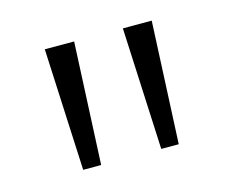

<svg xmlns="http://www.w3.org/2000/svg" viewBox="-52 -781 467 392"><g transform="rotate(-15 182.0 -585.0)"><path d="M131 -714 119 -456H81L69 -714ZM295 -714 283 -456H246L234 -714Z"/></g></svg>

Font: Noto Sans Armenian Light
Style: Regular
Weight: 300
Designer: Monotype Design Team
Foundry: Monotype Imaging Inc.
Version: Version 2.007